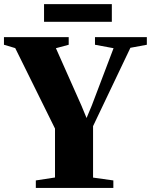

<svg xmlns="http://www.w3.org/2000/svg" viewBox="-40 -926 744 946"><path d="M231 -51.5V-292.5L35 -689L-20.5 -705.5V-743H298.5V-705.5L235.5 -688.5L361.5 -405L386.5 -344.5L412 -405.5L519.5 -688.5L428 -705.5V-743H683.5V-705.5L602.5 -690.5L418.5 -304.5V-51L518.5 -37V0H136.5V-37ZM511 -905.5V-818.5H177V-905.5Z"/></svg>

Font: Merriweather 96pt Black
Style: Regular
Weight: 900
Version: Version 2.100